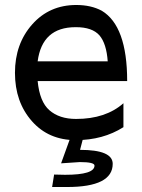

<svg xmlns="http://www.w3.org/2000/svg" viewBox="-20 -550 570 770"><path d="M490 -225Q490 -446 388 -507Q345 -530 286 -530Q178 -530 109 -452Q40 -374 40 -258Q40 -141 108 -64Q175 12 284 12Q393 12 475 -40V-136Q404 -73 285 -73Q218 -73 178 -108Q139 -142 131 -225ZM285 -441Q350 -441 379 -408Q407 -375 412 -304H131Q149 -441 283 -441ZM241 151Q221 151 197 150L189 200H249Q432 200 432 107Q432 51 301 51L318 -14H268L225 105L300 100Q359 100 359 114Q359 151 241 151Z"/></svg>

Font: Sawarabi Gothic
Style: Regular
Weight: 400
Designer: mshio (mshio@users.sourceforge.jp)
Version: Version 20141215